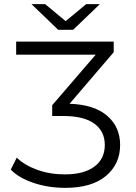

<svg xmlns="http://www.w3.org/2000/svg" viewBox="-20 -901 655 927"><path d="M333 -757H261L132 -881H198L297 -799L396 -881H462ZM316 -400Q435 -396 497.5 -342Q560 -288 560 -201Q560 -109 491.5 -51.5Q423 6 295 6Q213 6 142 -18Q71 -42 32 -82L61 -140Q97 -104 159 -81.5Q221 -59 293 -59Q385 -59 435.5 -96.5Q486 -134 486 -201Q486 -267 435.5 -304Q385 -341 284 -341H232V-393L442 -637H58V-700H529V-649Z"/></svg>

Font: Montserrat Alternates
Style: Regular
Weight: 400
Designer: Julieta Ulanovsky
Foundry: Julieta Ulanovsky
Version: Version 7.200;PS 007.200;hotconv 1.0.88;makeotf.lib2.5.64775